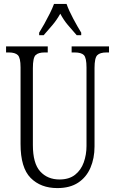

<svg xmlns="http://www.w3.org/2000/svg" viewBox="-20 -951 589 981"><path d="M273 10Q188 10 136.5 -42Q85 -94 85 -215V-607Q85 -656 71 -669.5Q57 -683 25 -683H11V-714H224V-683H208Q176 -683 162 -669.5Q148 -656 148 -603V-210Q148 -116 185.5 -75Q223 -34 284 -34Q333 -34 363.5 -58Q394 -82 408 -121.5Q422 -161 422 -205V-606Q422 -656 408.5 -669.5Q395 -683 362 -683H346V-714H537V-683H524Q491 -683 477 -669Q463 -655 463 -604V-203Q463 -142 442 -93.5Q421 -45 379 -17.5Q337 10 273 10ZM180 -784Q192 -803 206.5 -829Q221 -855 234.5 -882Q248 -909 256 -931H320Q332 -897 354.5 -855Q377 -813 395 -784V-771H372Q348 -798 326.5 -823.5Q305 -849 288 -881Q270 -849 248.5 -823.5Q227 -798 203 -771H180Z"/></svg>

Font: Noto Serif Tamil ExtraCondensed Light
Style: Regular
Weight: 300
Width: 2
Designer: Indian Type Foundry, Tom Grace, and the Monotype Design Team
Foundry: Monotype Imaging Inc.
Version: Version 2.004; ttfautohint (v1.8.4.7-5d5b)